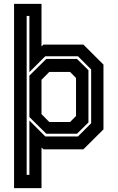

<svg xmlns="http://www.w3.org/2000/svg" viewBox="-20 -770 606 990"><path d="M52.5 200V-750H194V-530.5L204 -540H410L513.5 -437V-103L410 0H204L194 -9.5V200ZM234 -141H341.5L372 -172V-368L341.5 -399H234L194 -358.5V-181.5ZM117.5 131.5H131.5V-148.5L213.5 -66.5H382L450 -134.5V-412L382 -480H213.5L131.5 -398V-688H117.5ZM218.5 -80.5 131.5 -166.5V-380L218.5 -466H377L436 -408V-138.5L377 -80.5Z"/></svg>

Font: Tourney Thin
Style: Regular
Weight: 100
Designer: Tyler Finck
Foundry: Etcetera Type Co
Version: Version 1.015